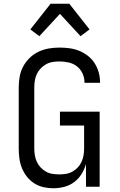

<svg xmlns="http://www.w3.org/2000/svg" viewBox="-20 -997 640 1025"><path d="M264 8Q238 8 211.5 2Q185 -4 162.5 -18.5Q140 -33 123.5 -54Q107 -75 97 -100Q87 -125 83.5 -151.5Q80 -178 80 -205V-530Q80 -559 85 -587.5Q90 -616 103.5 -641.5Q117 -667 138 -687.5Q159 -708 185 -720.5Q211 -733 239.5 -738Q268 -743 297 -743Q324 -743 350.5 -739.5Q377 -736 402 -726Q427 -716 448.5 -699.5Q470 -683 484.5 -660.5Q499 -638 506.5 -612Q514 -586 514 -559V-555H431V-558Q431 -582 420.5 -605Q410 -628 390.5 -643Q371 -658 346.5 -663.5Q322 -669 297 -669Q279 -669 260.5 -666Q242 -663 226 -654Q210 -645 197 -631.5Q184 -618 176.5 -601.5Q169 -585 166 -567Q163 -549 163 -530V-205Q163 -186 166 -168Q169 -150 176.5 -133.5Q184 -117 196.5 -103.5Q209 -90 225 -81Q241 -72 259.5 -69Q278 -66 296 -66Q314 -66 332.5 -69Q351 -72 367 -81Q383 -90 395.5 -103.5Q408 -117 415.5 -133.5Q423 -150 426 -168Q429 -186 429 -205V-327H300V-401H512V0H439V-122Q431 -93 415 -67.5Q399 -42 375.5 -24.5Q352 -7 323 0.5Q294 8 264 8ZM410 -804 300 -923 190 -804 142 -840 250 -977H350L458 -840Z"/></svg>

Font: R Plex Mono
Style: Regular
Weight: 400
Monospace: yes
Designer: Belleve Invis
Foundry: Belleve Invis
Version: Version 31.8.0